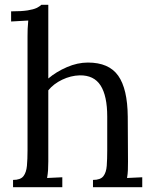

<svg xmlns="http://www.w3.org/2000/svg" viewBox="-20 -775 639 795"><path d="M365 -30Q396 -30 408 -45.5Q420 -61 422 -88.5Q424 -116 424 -152V-292Q424 -378 396.5 -421Q369 -464 310 -463Q273 -462 237.5 -445Q202 -428 180 -401V-106Q180 -86 179 -70.5Q178 -55 175 -38Q191 -39 206.5 -39.5Q222 -40 238 -41V0H34V-30Q65 -30 77 -45.5Q89 -61 91.5 -88.5Q94 -116 94 -152V-625Q94 -641 94.5 -655.5Q95 -670 97 -690Q79 -689 61.5 -688Q44 -687 26 -686V-728Q70 -728 94.5 -732Q119 -736 131.5 -742Q144 -748 151 -755H180V-450Q213 -478 257 -497Q301 -516 344 -516Q431 -516 469.5 -461.5Q508 -407 509 -292L510 -106Q510 -86 509.5 -70.5Q509 -55 506 -38Q522 -39 537.5 -39.5Q553 -40 569 -41V0H365Z"/></svg>

Font: Lora
Style: Regular
Weight: 400
Designer: Olga Karpushina, Alexei Vanyashin (Cyrillic)
Foundry: Cyreal
Version: Version 3.005; ttfautohint (v1.8.4.7-5d5b)